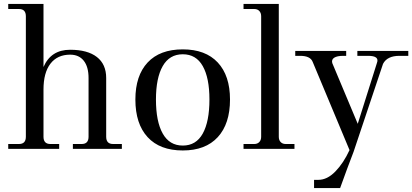

<svg xmlns="http://www.w3.org/2000/svg" viewBox="-20 -760 2104 980"><path d="M22 0V-25H77Q112 -25 112 -62V-677Q112 -714 77 -714H22V-740H202V-418Q240 -506 338 -506Q427 -506 474.5 -469Q522 -432 522 -362V-62Q522 -25 557 -25H602V0H352V-25H397Q432 -25 432 -62V-362Q432 -419 407.5 -450Q383 -481 338 -481Q273 -481 237.5 -435Q202 -389 202 -303V-62Q202 -25 237 -25H282V0Z M913 8Q796 8 733.5 -60Q671 -128 671 -252Q671 -374 733.5 -441Q796 -508 913 -508Q1029 -508 1091.5 -441Q1154 -374 1154 -252Q1154 -128 1091.5 -60Q1029 8 913 8ZM913 -17Q981 -17 1015 -78.5Q1049 -140 1049 -252Q1049 -362 1015 -422.5Q981 -483 913 -483Q845 -483 810.5 -422.5Q776 -362 776 -252Q776 -140 810.5 -78.5Q845 -17 913 -17Z M1223 0V-25H1278Q1294 -25 1303.5 -35Q1313 -45 1313 -62V-677Q1313 -694 1303.5 -704Q1294 -714 1278 -714H1223V-740H1403V-62Q1403 -45 1412.5 -35Q1422 -25 1438 -25H1483V0Z M1583 200V158H1605Q1650 158 1691.5 115.5Q1733 73 1764 6L1576 -444Q1564 -475 1512 -475H1487V-500H1747V-475H1732Q1701 -475 1686 -465.5Q1671 -456 1676 -438L1806 -128L1904 -439Q1918 -475 1859 -475H1804V-500H2064V-475H2019Q1956 -475 1935 -434L1785 14Q1767 60 1751.5 102.5Q1736 145 1726 172.5Q1716 200 1716 200Z"/></svg>

Font: Bentinck
Style: Regular
Weight: 400
Designer: Jörg Drees
Foundry: Jörg Drees
Version: Version 1.000; ttfautohint (v1.8.4.7-5d5b)